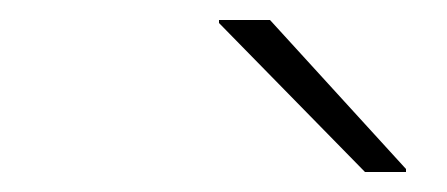

<svg xmlns="http://www.w3.org/2000/svg" viewBox="-20 -773 447 192"><path d="M199 -750 345 -601H386V-604L250 -753H199Z"/></svg>

Font: Nacelle UltraLight
Style: Italic
Weight: 200
Italic angle: -12°
Designer: Sora Sagano
Foundry: Sora Sagano
Version: Version 1.000;FEAKit 1.0